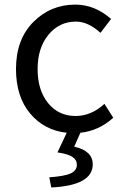

<svg xmlns="http://www.w3.org/2000/svg" viewBox="-20 -577 549 850"><path d="M335.9 10.7 308.6 72.3Q390.6 90.8 390.6 150.4Q390.6 244.1 207 252.9L198.2 208Q266.6 203.1 293.5 190.4Q320.3 177.7 320.3 152.3Q320.3 130.9 300.8 117.7Q281.2 104.5 234.4 97.7L275.4 10.7Q175.8 0 113.3 -74.7Q50.8 -149.4 50.8 -271.5Q50.8 -402.3 127.4 -479.5Q204.1 -556.6 313.5 -556.6Q399.4 -556.6 471.7 -493.2L424.8 -431.6Q370.1 -481.4 316.4 -481.4Q242.2 -481.4 194.3 -422.9Q146.5 -364.3 146.5 -271.5Q146.5 -177.7 192.9 -120.6Q239.3 -63.5 314.5 -63.5Q383.8 -63.5 442.4 -117.2L481.4 -55.7Q418 2 335.9 10.7Z"/></svg>

Font: irohakakuC Regular
Style: Regular
Weight: 400
Designer: [Source Han Sans]
Ryoko NISHIZUKA Ë•øÂ°öÊ∂ºÂ≠ê (kana & ideographs); Paul D. Hunt (Latin, Greek & Cyrillic); Wenlong ZHAN
Version: Version 1.001.20160904